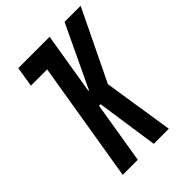

<svg xmlns="http://www.w3.org/2000/svg" viewBox="-212 -840 945 945"><g transform="rotate(-45 260.5 -367.5)"><path d="M79 0 183 -630H70L87 -735H305L252 -412H256L409 -735H521L343 -367L400 0H295L248 -323H237L184 0Z"/></g></svg>

Font: Iosevka Term Curly Extrabold
Style: Italic
Weight: 800
Italic angle: -9°
Designer: Belleve Invis
Foundry: Belleve Invis
Version: Version 32.3.0